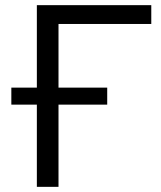

<svg xmlns="http://www.w3.org/2000/svg" viewBox="-20 -725 624 745"><path d="M123 0V-319H24V-385H123V-705H567V-632H207V-385H396V-319H207V0Z"/></svg>

Font: Nunito Sans 11pt
Style: Regular
Weight: 400
Version: Version 3.101;gftools[0.9.27]